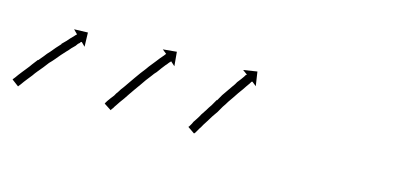

<svg xmlns="http://www.w3.org/2000/svg" viewBox="-32 -282 906 433"><g transform="rotate(15 420.5 -66.0)"><path d="M2 7Q4 5 6 2Q8 -1 11 -5Q14 -9 18 -14Q22 -19 26 -24Q31 -30 35 -36Q40 -42 45 -49H46Q51 -55 56 -61Q61 -68 67 -74Q72 -80 77 -86Q82 -92 87 -97V-98Q92 -103 96 -107Q100 -112 104 -116Q107 -119 110 -122Q112 -125 114 -126Q115 -127 115 -128L106 -137L138 -138L139 -105L130 -114Q129 -113 128 -113Q127 -111 124 -108V-109Q122 -106 119 -102Q115 -98 111 -94Q107 -89 102 -84Q97 -79 92 -73Q87 -67 82 -61Q77 -55 71 -49Q66 -42 61 -36Q56 -30 51 -24Q46 -18 42 -12Q38 -7 34 -2Q30 3 27 7Q24 11 22 14Q20 17 18 19Q18 20 17 20L1 8Q2 8 2 7ZM217 5Q218 3 220 0Q222 -3 225 -7Q227 -10 232 -16Q235 -22 239 -27Q243 -34 248 -40Q252 -46 257 -53Q262 -60 266 -66Q271 -73 276 -80Q281 -86 286 -93Q290 -99 295 -105Q299 -110 303 -115Q307 -120 310 -124Q313 -128 316 -131Q318 -133 319 -135Q320 -136 321 -137L311 -145L343 -148L346 -115L336 -124Q335 -123 335 -122Q333 -121 331 -118Q329 -115 326 -112Q322 -107 319 -103Q315 -98 311 -92Q306 -87 302 -81Q297 -74 292 -68Q287 -61 283 -55Q278 -48 273 -41Q269 -35 264 -28Q260 -22 256 -16Q252 -11 248 -5Q244 1 242 4Q239 8 237 12Q235 14 234 16Q233 17 233 18L216 7Q217 6 217 5ZM413 8Q414 6 416 3Q418 0 420 -5Q423 -9 426 -14Q430 -20 433 -26Q437 -32 441 -38Q445 -45 450 -52Q454 -59 458 -66H459Q463 -73 467 -80Q472 -87 476 -93Q481 -100 485 -106Q489 -111 492 -117Q496 -122 499 -126Q502 -130 504 -133Q506 -136 507 -138Q508 -138 509 -139L498 -147L530 -152L535 -119L525 -127Q524 -127 523 -126Q522 -124 520 -121Q518 -118 515 -114Q512 -110 509 -105Q505 -100 501 -94Q497 -88 493 -82Q489 -76 484 -69Q480 -62 475 -55Q471 -48 467 -41Q462 -34 458 -28Q454 -21 450 -15Q447 -10 443 -4Q440 2 437 6Q435 10 433 13Q431 16 430 18Q429 19 428 20L412 9Q412 8 413 8Z"/></g></svg>

Font: FRB American Cursive Just Arrows Thin
Style: Italic
Weight: 100
Italic angle: -25°
Version: Version 2.0;Modular Font Editor K font №1